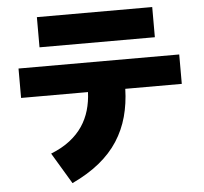

<svg xmlns="http://www.w3.org/2000/svg" viewBox="-58 -818 1056 995"><g transform="rotate(-5 470.0 -320.5)"><path d="M770 -757V-600H170V-757ZM888 -347H594Q592 -270 573.5 -202.5Q555 -135 517.5 -77Q480 -19 421 29Q362 77 279 116L182 -46Q240 -69 280.5 -100.5Q321 -132 346.5 -170Q372 -208 385 -252.5Q398 -297 400 -347H52V-500H888Z"/></g></svg>

Font: OA Gothic ExtraBold
Style: Regular
Weight: 800
Designer: Choi Chi-young, Lee Jaesang, Lee Juhyun, Han Dohee
Foundry: DDUNGSANG CORP.
Version: Version 1.000;Build 20210203